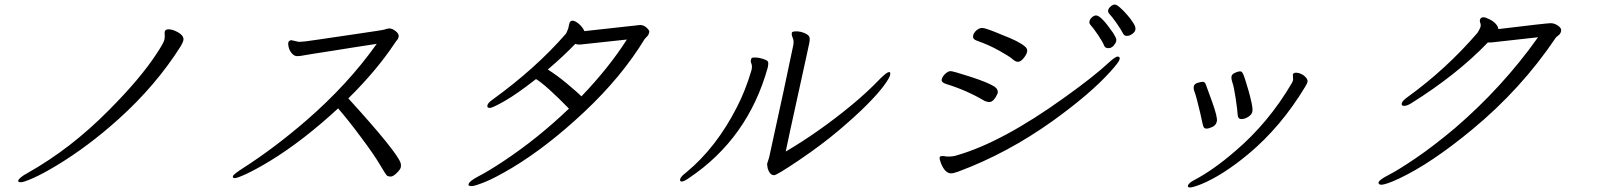

<svg xmlns="http://www.w3.org/2000/svg" viewBox="-20 -783 7040 845"><path d="M705 -643Q707 -654 721 -654Q735 -654 751 -647Q792 -629 787 -605Q785 -596 775 -579Q667 -408 503 -260Q369 -139 228 -54Q168 -18 126.5 0.5Q85 19 72 19Q59 19 60 13Q63 -1 102 -22Q292 -129 458 -297Q597 -436 670 -548Q701 -595 703.5 -608.5Q706 -622 705 -629.5Q704 -637 705 -643Z M1692 -658Q1707 -658 1722 -645.5Q1737 -633 1734.5 -621.5Q1732 -610 1725 -604L1716 -591Q1636 -471 1513 -350Q1726 -116 1743 -66Q1746 -57 1744 -47Q1742 -37 1726 -21.5Q1710 -6 1700 -6Q1690 -6 1684.5 -9Q1679 -12 1652.5 -57.5Q1626 -103 1568 -180Q1514 -253 1468 -306Q1313 -163 1169 -75Q1106 -37 1065 -18Q1024 1 1013.5 1Q1003 1 1005 -7.5Q1007 -16 1051 -44Q1188 -132 1326 -251Q1512 -412 1638 -590Q1596 -584 1543.5 -575.5Q1491 -567 1440 -559Q1389 -551 1353.5 -545.5Q1318 -540 1309 -538Q1300 -536 1287.5 -536Q1275 -536 1265 -547.5Q1255 -559 1251 -573Q1247 -587 1249 -596Q1251 -605 1262 -606H1263L1294 -599H1302Q1316 -599 1378.5 -608.5Q1441 -618 1555 -634.5Q1669 -651 1672.5 -653Q1676 -655 1692 -658Z M2739 -609 2534 -587H2527Q2519 -587 2512 -590Q2461 -537 2391 -477Q2431 -452 2476.5 -414Q2522 -376 2539 -359Q2659 -484 2739 -609ZM2552 -646 2797 -673Q2813 -673 2826 -661Q2839 -649 2837.5 -642Q2836 -635 2834.5 -632Q2833 -629 2830 -625Q2827 -621 2823.5 -618Q2820 -615 2817 -611Q2716 -445 2552 -291Q2388 -137 2233 -44Q2157 1 2113 18.5Q2069 36 2056 36Q2043 36 2042 31V28Q2045 14 2087.5 -8Q2130 -30 2195 -73Q2346 -173 2484 -305Q2381 -410 2339 -435Q2256 -370 2202 -339Q2148 -308 2135.5 -308Q2123 -308 2125 -319Q2127 -330 2147 -344Q2338 -482 2471 -635Q2474 -640 2481 -658L2485 -677Q2488 -692 2499.5 -692Q2511 -692 2527.5 -678Q2544 -664 2552 -646Z M3359 -486Q3272 -174 3013 0Q2990 16 2980.5 16Q2971 16 2973.5 5Q2976 -6 3001 -25Q3133 -134 3224 -313Q3261 -385 3287 -473L3288 -477Q3291 -494 3287 -502.5Q3283 -511 3284.5 -517.5Q3286 -524 3287.5 -527Q3289 -530 3303.5 -530Q3318 -530 3336 -524.5Q3354 -519 3358.5 -513.5Q3363 -508 3360 -493ZM3528 -530 3457 -206 3438 -116Q3586 -203 3730 -322Q3801 -381 3857 -440Q3884 -466 3893 -466Q3900 -466 3897.5 -453Q3895 -440 3870 -406Q3845 -372 3796.5 -323Q3748 -274 3672.5 -210Q3597 -146 3498 -79Q3399 -12 3387 -12Q3375 -12 3367.5 -23Q3360 -34 3358 -46Q3356 -58 3356 -61L3357 -65L3365 -90L3429 -384L3471 -583Q3475 -603 3469 -616Q3463 -629 3465 -638V-639Q3466 -645 3484.5 -645Q3503 -645 3521.5 -637Q3540 -629 3542.5 -619Q3545 -609 3542 -595Z M4358 -401Q4374 -389 4371 -373L4366 -363Q4362 -353 4353 -343.5Q4344 -334 4334 -334Q4324 -334 4313 -339Q4236 -385 4145 -413Q4122 -420 4124.5 -433Q4127 -446 4140 -458Q4153 -470 4163.5 -470Q4174 -470 4251.5 -445Q4329 -420 4358 -401ZM4135 -96 4147 -94H4154Q4176 -94 4193 -100Q4391 -157 4665 -354Q4795 -447 4857 -505Q4888 -534 4899 -534Q4910 -534 4907.5 -522Q4905 -510 4867 -468Q4779 -370 4612 -250Q4413 -108 4198 -28Q4176 -20 4166 -20Q4139 -20 4121 -65Q4114 -84 4115.5 -90Q4117 -96 4124 -96ZM4279 -604Q4259 -611 4263 -627Q4265 -638 4277 -649Q4289 -660 4303.5 -660Q4318 -660 4389 -630Q4465 -601 4490 -579Q4503 -569 4500.5 -556Q4498 -543 4485 -527Q4472 -511 4460.5 -511Q4449 -511 4436.5 -522.5Q4424 -534 4377.5 -560Q4331 -586 4279 -604ZM4804 -715Q4826 -715 4879 -638Q4889 -621 4891.5 -615Q4894 -609 4892.5 -601.5Q4891 -594 4881.5 -582.5Q4872 -571 4857.5 -571Q4843 -571 4838.5 -584Q4834 -597 4814 -627Q4794 -657 4778 -675Q4773 -681 4775 -690Q4777 -699 4786 -707Q4795 -715 4804 -715ZM4924 -633Q4914 -653 4893.5 -682Q4873 -711 4864 -720Q4855 -729 4857 -738Q4859 -747 4868.5 -755Q4878 -763 4886 -763Q4894 -763 4909 -750Q4924 -737 4940.5 -718Q4957 -699 4968 -681.5Q4979 -664 4977 -653Q4975 -642 4963 -633.5Q4951 -625 4940 -625Q4929 -625 4924 -633Z M5290.5 -217Q5281 -217 5277.5 -223.5Q5274 -230 5271.5 -243.5Q5269 -257 5262.5 -284.5Q5256 -312 5249 -339.5Q5242 -367 5237 -379.5Q5232 -392 5234 -403Q5236 -414 5251 -418.5Q5266 -423 5274 -423Q5282 -423 5286.5 -412Q5291 -401 5315 -334Q5339 -267 5335.5 -249.5Q5332 -232 5316 -224.5Q5300 -217 5290.5 -217ZM5671 -431 5670 -455Q5672 -463 5683.5 -463Q5695 -463 5707.5 -457Q5720 -451 5728 -441Q5736 -431 5734.5 -424Q5733 -417 5730.5 -412.5Q5728 -408 5724 -401Q5618 -225 5474 -105Q5362 -12 5268 27Q5230 42 5218 42Q5206 42 5208 35Q5210 23 5235 10Q5319 -34 5414 -116Q5564 -243 5667 -420Q5669 -424 5671 -431ZM5475 -383.5Q5483 -355 5488.5 -329Q5494 -303 5491.5 -291Q5489 -279 5474 -269Q5459 -259 5443.5 -259Q5428 -259 5427 -278.5Q5426 -298 5418.5 -348.5Q5411 -399 5404.5 -418Q5398 -437 5400 -447Q5402 -457 5416 -463Q5430 -469 5437 -469Q5444 -469 5446.5 -465Q5449 -461 5451 -457.5Q5453 -454 5460 -433Q5467 -412 5475 -383.5Z M6574 -655Q6788 -681 6804.5 -681Q6821 -681 6837 -670Q6853 -659 6850.5 -646.5Q6848 -634 6839 -627.5Q6830 -621 6827 -617Q6675 -391 6458 -212Q6279 -64 6139 2Q6080 30 6058 30Q6052 30 6049 26.5Q6046 23 6047 20Q6050 8 6091.5 -13Q6133 -34 6211 -87Q6289 -140 6382 -218Q6593 -399 6749 -619L6542 -596Q6535 -596 6528 -596Q6393 -455 6190 -328Q6172 -317 6159.5 -317Q6147 -317 6149 -328Q6151 -339 6175 -356Q6345 -479 6482 -638Q6491 -651 6496 -665V-666Q6498 -674 6495 -681.5Q6492 -689 6493 -695Q6496 -707 6509 -707Q6518 -707 6536.5 -697.5Q6555 -688 6565 -675.5Q6575 -663 6574 -655Z"/></svg>

Font: LXGW Bright GB
Style: Italic
Weight: 400
Italic angle: -12°
Designer: Christian Thalmann (Catharsis Fonts)
Foundry: LXGW / Christian Thalmann (Catharsis Fonts) / Fontworks Inc.
Version: Version 5.510